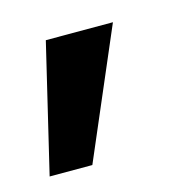

<svg xmlns="http://www.w3.org/2000/svg" viewBox="-68 -769 297 304"><g transform="rotate(-15 80.5 -617.0)"><path d="M140 -722H30L-20 -512H50Z"/></g></svg>

Font: Perun Medium
Style: Regular
Weight: 500
Foundry: Copyright (c) Stefan Peev, Context Ltd, 2016
Version: Version 1.089